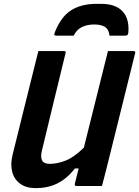

<svg xmlns="http://www.w3.org/2000/svg" viewBox="-20 -965 722 996"><path d="M166 11Q116 11 84.5 -12Q53 -35 43 -75Q33 -115 46 -165Q72 -269 99 -379Q126 -489 154 -600Q160 -625 166.5 -650Q173 -675 179 -700H312Q324 -700 320 -689Q289 -564 258 -434.5Q227 -305 198 -186Q189 -152 198 -133.5Q207 -115 238 -115Q277 -115 320.5 -132Q364 -149 415 -199Q446 -324 477.5 -449.5Q509 -575 540 -700H673Q685 -700 681 -689Q645 -544 609 -399Q573 -254 537 -109Q530 -80 522.5 -52Q515 -24 509 0H376Q371 0 369 -3.5Q367 -7 368 -11Q378 -49 388 -91H369Q326 -37 276.5 -13Q227 11 166 11ZM362 -780H274Q264 -780 262 -783.5Q260 -787 265 -799Q297 -879 349.5 -912Q402 -945 480 -945H505Q579 -945 615 -907Q651 -869 646 -799Q645 -787 641.5 -783.5Q638 -780 628 -780H548Q545 -812 525 -825Q505 -838 469 -838Q433 -838 405.5 -825Q378 -812 362 -780Z"/></svg>

Font: Recursive Sn Lnr St
Style: Bold Italic
Weight: 700
Italic angle: -15°
Version: Version 1.079;hotconv 1.0.112;makeotfexe 2.5.65598; ttfautoh